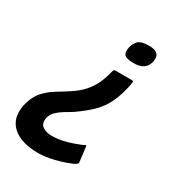

<svg xmlns="http://www.w3.org/2000/svg" viewBox="-188 -596 815 891"><g transform="rotate(30 219.0 -150.5)"><path d="M358 -317Q368 -317 368 -312Q368 -307 366 -297Q356 -249 342.5 -214.5Q329 -180 311 -155Q293 -130 270.5 -109.5Q248 -89 222 -70Q202 -54 175 -39Q148 -24 127 -5.5Q106 13 102 40Q99 67 117.5 80Q136 93 166 93Q196 93 225 86.5Q254 80 276.5 71.5Q299 63 312 58Q322 53 325.5 51Q329 49 330 61L339 133Q341 142 331.5 148Q322 154 314 157Q276 173 231 183.5Q186 194 152 194Q60 194 14 152.5Q-32 111 -17 36Q-6 -13 19.5 -42.5Q45 -72 77.5 -91.5Q110 -111 139 -130Q175 -153 198 -178.5Q221 -204 235.5 -234Q250 -264 259 -301Q261 -311 264 -314Q267 -317 271 -317ZM403 -441Q397 -416 379 -402.5Q361 -389 326 -389Q286 -389 276 -402.5Q266 -416 272 -441Q278 -467 293.5 -481Q309 -495 349 -495Q384 -495 396 -481Q408 -467 403 -441Z"/></g></svg>

Font: Glory
Style: Bold Italic
Weight: 700
Italic angle: -12°
Version: Version 1.011